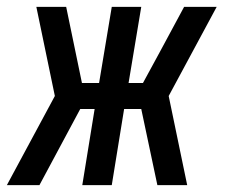

<svg xmlns="http://www.w3.org/2000/svg" viewBox="-39 -540 659 560"><path d="M76 0H-19L121 -260L67 -520H154L200 -298H250L287 -520H373L336 -298H378L428 -390L498 -520H593L453 -260L507 0H420L373 -222H323L287 0H201L237 -222H195Z"/></svg>

Font: Iosevka Md Ex Obl
Style: Regular
Weight: 500
Width: 7
Italic angle: -9°
Monospace: yes
Designer: Belleve Invis
Foundry: Belleve Invis
Version: Version 32.5.0; ttfautohint (v1.8.4)